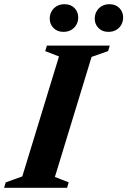

<svg xmlns="http://www.w3.org/2000/svg" viewBox="-48 -893 606 913"><path d="M232.5 -624.5 167 -650 175 -676H474L466 -650L387.5 -622.5L213 -51.5L278.5 -26L271 0H-28.5L-20.5 -26L58 -54ZM253.5 -741.5Q224.5 -741.5 206.5 -759.8Q188.5 -778 188.5 -804Q188.5 -823 197 -838.5Q205.5 -854 221.2 -863.5Q237 -873 259 -873Q288.5 -873 306.2 -854.8Q324 -836.5 324 -810Q324 -791.5 315.5 -776Q307 -760.5 291.2 -751Q275.5 -741.5 253.5 -741.5ZM467 -741.5Q438 -741.5 420.2 -759.8Q402.5 -778 402.5 -804Q402.5 -823 411 -838.5Q419.5 -854 435.2 -863.5Q451 -873 472.5 -873Q502 -873 519.8 -854.8Q537.5 -836.5 537.5 -810Q537.5 -791.5 529.2 -776Q521 -760.5 505.2 -751Q489.5 -741.5 467 -741.5Z"/></svg>

Font: Newsreader 16pt 16pt
Style: Bold Italic
Weight: 700
Italic angle: -17°
Version: Version 1.003